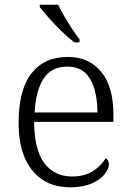

<svg xmlns="http://www.w3.org/2000/svg" viewBox="-20 -786 554 816"><path d="M277 10Q176 10 117.5 -61.5Q59 -133 59 -263Q59 -404 113.5 -474Q168 -544 268 -544Q358 -544 410 -481Q462 -418 462 -299V-268H125Q126 -149 168.5 -92.5Q211 -36 286 -36Q340 -36 375.5 -59Q411 -82 429 -114Q435 -111 439 -104Q443 -97 443 -87Q443 -69 425 -46Q407 -23 370 -6.5Q333 10 277 10ZM394 -308Q394 -396 363.5 -449.5Q333 -503 266 -503Q198 -503 165 -451.5Q132 -400 127 -308ZM296 -606Q272 -624 242.5 -652.5Q213 -681 187.5 -710Q162 -739 149 -756V-766H227Q237 -744 253 -717Q269 -690 286 -664Q303 -638 318 -619V-606Z"/></svg>

Font: Noto Serif Gurmukhi Light
Style: Regular
Weight: 300
Designer: Vaibhav Singh and the Monotype Design Team
Foundry: Monotype Imaging Inc.
Version: Version 2.004; ttfautohint (v1.8.4.7-5d5b)